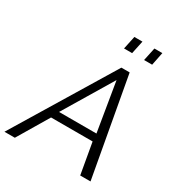

<svg xmlns="http://www.w3.org/2000/svg" viewBox="-255 -1056 1115 1196"><g transform="rotate(30 303.0 -458.0)"><path d="M340.8 -821.8 360.8 -916H418.9L398.9 -821.8ZM484.9 -821.8 504.9 -916H562L543 -821.8ZM386.2 -710H445.8L574.2 0H500L460.9 -222.2H162.1L29.8 0H-44.9ZM457 -276.9 398.9 -627.9 188 -276.9Z"/></g></svg>

Font: Rawline
Style: Italic
Weight: 400
Italic angle: -12°
Designer: Matt McInerney, Pablo Impallari, Rodrigo Fuenzalida
Foundry: Matt McInerney, Pablo Impallari, Rodrigo Fuenzalida
Version: Version 4.020;PS 004.020;hotconv 1.0.88;makeotf.lib2.5.64775